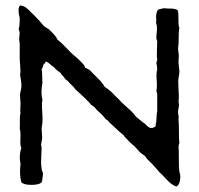

<svg xmlns="http://www.w3.org/2000/svg" viewBox="-20 -682 728 701"><path d="M141 -586 159 -575Q161 -573 173.5 -560Q186 -547 190 -537Q204 -527 242 -487Q245 -484 250.5 -479.5Q256 -475 260.5 -471Q265 -467 269 -463Q271 -461 280 -452Q289 -443 291 -435Q306 -428 309 -425Q315 -418 335 -398.5Q355 -379 362 -365Q380 -354 394 -339Q398 -334 408 -325Q418 -316 422 -310Q427 -305 442.5 -291.5Q458 -278 466 -269Q468 -267 472 -261.5Q476 -256 479 -254Q482 -251 490 -245Q498 -239 502 -235Q507 -233 514 -225.5Q521 -218 526 -216Q530 -214 536 -215Q542 -216 546.5 -220Q551 -224 548 -228Q551 -234 551.5 -252Q552 -270 554 -276V-306V-334Q555 -338 553 -343Q551 -348 551 -351Q554 -363 552 -390Q550 -417 554 -427Q554 -430 553.5 -435Q553 -440 552.5 -444.5Q552 -449 551 -452Q551 -455 553 -459Q555 -463 554 -466Q552 -475 553 -498.5Q554 -522 554 -529Q554 -533 552 -538Q550 -543 551 -547Q554 -581 553 -586Q553 -587 551 -593.5Q549 -600 550 -605L551 -607Q547 -629 556 -646Q559 -648 567 -649.5Q575 -651 578 -652Q583 -652 592 -651Q601 -650 606 -651Q625 -649 629 -644Q632 -637 631.5 -612.5Q631 -588 635 -580Q632 -571 632 -523Q632 -520 631 -514Q630 -508 630 -504Q630 -500 631.5 -491.5Q633 -483 633 -479Q633 -476 632.5 -471Q632 -466 632 -463Q631 -455 633 -440Q635 -425 635 -419Q635 -416 633.5 -408Q632 -400 632 -397Q630 -391 631.5 -362.5Q633 -334 633 -328Q633 -325 632.5 -319Q632 -313 632 -310Q632 -308 633 -303Q634 -298 633 -295Q633 -291 631.5 -285Q630 -279 630 -276Q630 -264 633 -254Q631 -254 632 -240L633 -225Q633 -169 635 -161Q632 -153 632 -146Q633 -135 633 -94Q633 -53 638 -45Q640 -10 624 -1Q607 -6 587.5 -27.5Q568 -49 562 -53Q558 -59 548.5 -69Q539 -79 536 -83Q514 -103 509 -113Q506 -115 500 -119Q494 -123 491 -126Q488 -129 481.5 -136.5Q475 -144 471 -148Q451 -165 449 -168Q447 -171 440 -177.5Q433 -184 431 -189Q416 -200 400 -216Q376 -237 372 -244Q368 -245 366 -247Q364 -249 361.5 -252.5Q359 -256 357 -258Q353 -263 345 -270Q337 -277 335 -279Q333 -281 329 -286Q325 -291 321 -294Q317 -297 313 -299Q301 -315 255 -356Q251 -363 241 -372Q231 -381 228 -386Q216 -394 214 -400Q212 -402 207.5 -407Q203 -412 201 -416Q198 -418 192.5 -422Q187 -426 183 -430Q179 -434 176 -438Q171 -440 163 -447.5Q155 -455 149 -457Q146 -458 145.5 -454.5Q145 -451 143 -451Q143 -449 140.5 -447.5Q138 -446 138 -444Q136 -434 132 -429Q134 -422 134 -405Q134 -388 135 -381Q128 -342 135 -318Q132 -307 134 -277Q136 -247 135 -236Q135 -232 133.5 -224Q132 -216 132 -213Q132 -207 133 -195Q134 -183 134 -178L130 -154Q130 -152 131 -148.5Q132 -145 132 -143Q132 -137 131 -121Q130 -105 130 -91Q130 -77 132 -66Q132 -62 134.5 -56.5Q137 -51 137 -47Q135 -24 132 -16Q122 -7 95 -7Q68 -7 58 -16Q50 -46 55 -83Q48 -114 58 -142Q53 -150 54.5 -175.5Q56 -201 52 -213Q53 -220 52.5 -241.5Q52 -263 55 -268Q53 -275 55 -304Q55 -309 54 -319Q53 -329 53 -334Q53 -340 55.5 -350.5Q58 -361 58 -365Q59 -380 53 -410Q56 -416 54 -437.5Q52 -459 52 -466V-523Q50 -535 50 -540Q50 -543 51 -551Q52 -559 51.5 -564.5Q51 -570 48 -575Q52 -585 52 -616Q43 -651 53 -662Q65 -661 73 -655.5Q81 -650 89 -641.5Q97 -633 102 -629Q125 -606 141 -586Z"/></svg>

Font: FuturaRenner
Style: Regular
Weight: 400
Designer: Bastien Sozeau
Foundry: NBR — Bastien Sozeau
Version: Version 2.001;PS 002.001;hotconv 1.0.88;makeotf.lib2.5.64775